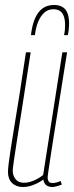

<svg xmlns="http://www.w3.org/2000/svg" viewBox="-20 -740 298 770"><path d="M72 10Q45 10 28.5 -6Q12 -22 12 -50Q12 -63 15 -86Q18 -109 23.5 -146Q29 -183 38 -236.5Q47 -290 58.5 -362.5Q70 -435 84 -530H103Q82 -394 68.5 -307Q55 -220 47 -170.5Q39 -121 36 -98Q33 -75 32 -67.5Q31 -60 31 -56Q31 -36 42.5 -21.5Q54 -7 76 -7Q88 -7 100.5 -10.5Q113 -14 126.5 -21Q140 -28 153 -38L230 -530H249Q227 -389 212 -297.5Q197 -206 189 -152.5Q181 -99 177 -73.5Q173 -48 172 -39Q171 -30 171 -27Q171 -19 175 -12.5Q179 -6 192 -6Q197 -6 205.5 -8Q214 -10 223 -14L228 0Q219 4 207.5 7Q196 10 190 10Q176 10 166 3Q156 -4 154 -20Q140 -10 126 -3.5Q112 3 99 6.5Q86 10 72 10ZM197 -720Q217 -720 230.5 -712Q244 -704 250.5 -687.5Q257 -671 257 -646Q257 -633 255.5 -620Q254 -607 252 -599H237Q239 -608 240 -617.5Q241 -627 241 -639Q241 -660 236 -674.5Q231 -689 220.5 -696Q210 -703 194 -703Q174 -703 159 -690.5Q144 -678 134 -655Q124 -632 120 -599H104Q109 -641 121 -667.5Q133 -694 151.5 -707Q170 -720 197 -720Z"/></svg>

Font: Georama ExtraCondensed Thin
Style: Italic
Weight: 100
Width: 2
Italic angle: -9°
Designer: Jean-Baptiste Levee
Foundry: Production Type
Version: Version 1.001